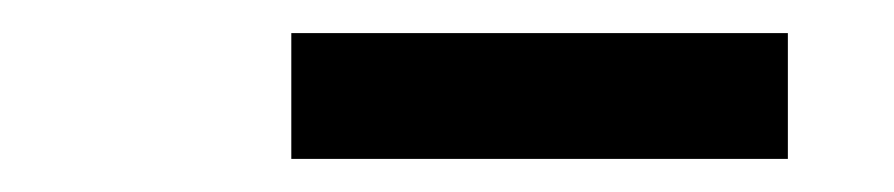

<svg xmlns="http://www.w3.org/2000/svg" viewBox="-20 -738 540 116"><path d="M156 -642V-718H456V-642Z"/></svg>

Font: Iosevka Slab Semibold Oblique
Style: Regular
Weight: 600
Italic angle: -9°
Monospace: yes
Designer: Belleve Invis
Foundry: Belleve Invis
Version: Version 11.1.1; ttfautohint (v1.8.3)